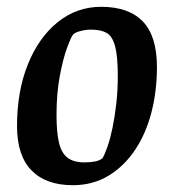

<svg xmlns="http://www.w3.org/2000/svg" viewBox="-20 -533 512 564"><path d="M194 11Q115 11 72.5 -32.5Q30 -76 30 -163Q30 -264 61.5 -343Q93 -422 149 -467.5Q205 -513 277 -513Q358 -513 399.5 -470Q441 -427 441 -336Q441 -266 425 -203.5Q409 -141 377 -93Q345 -45 299 -17Q253 11 194 11ZM228 -56Q245 -56 258.5 -58.5Q272 -61 281 -68Q288 -80 296 -103Q304 -126 310.5 -157.5Q317 -189 321.5 -227.5Q326 -266 326 -310Q326 -368 318 -397.5Q310 -427 293 -436.5Q276 -446 247 -446Q233 -446 217 -442Q201 -438 195 -432Q189 -425 177 -392.5Q165 -360 155.5 -309Q146 -258 146 -195Q146 -146 153 -115Q160 -84 178 -70Q196 -56 228 -56Z"/></svg>

Font: Faustina Light SemiBold
Style: Italic
Weight: 600
Italic angle: -8°
Version: Version 1.200